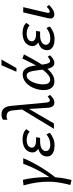

<svg xmlns="http://www.w3.org/2000/svg" viewBox="787 -1538 990 2604"><g transform="rotate(-90 1282.0 -236.0)"><path d="M166 36 133 4Q211 -98 267.5 -203.5Q324 -309 363 -416H439Q390 -300 322 -187Q254 -74 166 36ZM143 239 75 223Q81 201 86 180Q91 159 95 139Q117 38 119.5 -52Q122 -142 109 -230Q96 -318 70 -412L145 -420Q161 -356 170 -281.5Q179 -207 181.5 -129.5Q184 -52 179 22Q174 96 161 159Q156 182 151.5 201.5Q147 221 143 239Z M607 9Q560 9 524 -6Q488 -21 471.5 -50.5Q455 -80 465 -122Q478 -174 532 -199Q586 -224 667 -224L663 -191Q616 -191 579.5 -206.5Q543 -222 526.5 -251Q510 -280 521 -321Q529 -352 551.5 -375.5Q574 -399 610.5 -412Q647 -425 693 -425Q739 -425 774 -412.5Q809 -400 832 -375L799 -329Q783 -345 754 -357Q725 -369 685 -369Q643 -369 616 -354Q589 -339 583 -312Q578 -290 588.5 -274Q599 -258 622 -250Q645 -242 676 -242H723L714 -187H666Q608 -187 575.5 -169Q543 -151 536 -123Q530 -90 552.5 -69.5Q575 -49 620 -49Q665 -49 700 -64Q735 -79 762 -101L783 -55Q747 -26 706 -8.5Q665 9 607 9Z M1191 6Q1172 6 1156.5 -3Q1141 -12 1132 -35Q1123 -58 1121 -98L1103 -395L1087 -555Q1082 -604 1062.5 -622.5Q1043 -641 1010 -641Q996 -642 982 -638.5Q968 -635 960 -630V-690Q970 -698 990 -704.5Q1010 -711 1033 -711Q1061 -711 1085.5 -699.5Q1110 -688 1127 -659Q1144 -630 1148 -579L1192 -112Q1195 -78 1203 -66.5Q1211 -55 1223 -55Q1236 -55 1249.5 -64Q1263 -73 1273 -85L1298 -54Q1272 -26 1247.5 -10Q1223 6 1191 6ZM837 0 1114 -456 1127 -373 910 0Z M1481 7Q1429 7 1400 -23.5Q1371 -54 1364.5 -104.5Q1358 -155 1371 -214Q1386 -277 1416 -324Q1446 -371 1487 -397Q1528 -423 1573 -423Q1609 -423 1632 -406Q1655 -389 1668 -361Q1681 -333 1688 -297.5Q1695 -262 1699 -224Q1705 -180 1710.5 -140.5Q1716 -101 1726.5 -76.5Q1737 -52 1758 -52Q1771 -52 1785.5 -61Q1800 -70 1813 -84L1835 -55Q1816 -32 1787 -13Q1758 6 1729 6Q1701 6 1684.5 -12.5Q1668 -31 1658 -61Q1648 -91 1643 -127.5Q1638 -164 1634 -200Q1628 -251 1620.5 -289Q1613 -327 1599 -348Q1585 -369 1559 -369Q1534 -369 1511.5 -348Q1489 -327 1472 -291.5Q1455 -256 1446 -210Q1437 -162 1440 -126.5Q1443 -91 1459 -71Q1475 -51 1504 -51Q1532 -51 1561 -71.5Q1590 -92 1619 -127.5Q1648 -163 1677 -210.5Q1706 -258 1734 -313Q1762 -368 1790 -427L1847 -406Q1812 -341 1778.5 -280.5Q1745 -220 1710.5 -167.5Q1676 -115 1640 -76Q1604 -37 1564.5 -15Q1525 7 1481 7ZM1611 -508 1699 -711H1777L1661 -508Z M2049 9Q2002 9 1966 -6Q1930 -21 1913.5 -50.5Q1897 -80 1907 -122Q1920 -174 1974 -199Q2028 -224 2109 -224L2105 -191Q2058 -191 2021.5 -206.5Q1985 -222 1968.5 -251Q1952 -280 1963 -321Q1971 -352 1993.5 -375.5Q2016 -399 2052.5 -412Q2089 -425 2135 -425Q2181 -425 2216 -412.5Q2251 -400 2274 -375L2241 -329Q2225 -345 2196 -357Q2167 -369 2127 -369Q2085 -369 2058 -354Q2031 -339 2025 -312Q2020 -290 2030.5 -274Q2041 -258 2064 -250Q2087 -242 2118 -242H2165L2156 -187H2108Q2050 -187 2017.5 -169Q1985 -151 1978 -123Q1972 -90 1994.5 -69.5Q2017 -49 2062 -49Q2107 -49 2142 -64Q2177 -79 2204 -101L2225 -55Q2189 -26 2148 -8.5Q2107 9 2049 9Z M2389 6Q2369 6 2354.5 -3Q2340 -12 2335 -30.5Q2330 -49 2337 -79L2416 -416H2487L2412 -97Q2408 -78 2410.5 -67.5Q2413 -57 2428 -57Q2441 -57 2456.5 -67.5Q2472 -78 2492 -97L2517 -66Q2483 -32 2451 -13Q2419 6 2389 6Z"/></g></svg>

Font: Ysabeau Infant Medium
Style: Italic
Weight: 500
Italic angle: -12°
Designer: Christian Thalmann (Catharsis Fonts)
Version: Version 2.001;gftools[0.9.30]; featfreeze: ss01,ss02,lnum